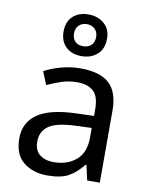

<svg xmlns="http://www.w3.org/2000/svg" viewBox="-91 -883 742 958"><g transform="rotate(10 280.5 -403.5)"><path d="M288 -545Q386 -545 433 -502Q480 -459 480 -365V0H416L399 -76H395Q360 -32 321.5 -11Q283 10 215 10Q142 10 94 -28.5Q46 -67 46 -149Q46 -229 109 -272.5Q172 -316 303 -320L394 -323V-355Q394 -422 365 -448Q336 -474 283 -474Q241 -474 203 -461.5Q165 -449 132 -433L105 -499Q140 -518 188 -531.5Q236 -545 288 -545ZM314 -259Q214 -255 175.5 -227Q137 -199 137 -148Q137 -103 164.5 -82Q192 -61 235 -61Q303 -61 348 -98.5Q393 -136 393 -214V-262ZM280 -606Q231 -606 201 -634Q171 -662 171 -712Q171 -762 201 -789.5Q231 -817 280 -817Q327 -817 359 -789.5Q391 -762 391 -713Q391 -662 359.5 -634Q328 -606 280 -606ZM280 -656Q305 -656 320.5 -671Q336 -686 336 -712Q336 -738 320 -753Q304 -768 280 -768Q256 -768 240 -753Q224 -738 224 -712Q224 -686 238.5 -671Q253 -656 280 -656Z"/></g></svg>

Font: Noto Sans Old Sogdian
Style: Regular
Weight: 400
Designer: Monotype Design Team
Foundry: Monotype Imaging Inc.
Version: Version 2.002; ttfautohint (v1.8.4.7-5d5b)